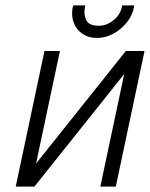

<svg xmlns="http://www.w3.org/2000/svg" viewBox="-20 -688 553 708"><path d="M475 -668H430L429 -661Q423 -633 398 -613Q373 -593 344 -593Q309 -593 298.5 -613Q288 -633 293 -661L295 -668H250L248 -661Q242 -630 252 -604Q262 -578 284.5 -563Q307 -548 337 -548Q369 -548 397.5 -563.5Q426 -579 447 -604.5Q468 -630 474 -661ZM201 -500H144L38 0H107L438 -415L350 0H407L513 -500H444L113 -85Z"/></svg>

Font: Advent Pro
Style: Italic
Weight: 400
Italic angle: -12°
Designer: VivaRado, Andreas Kalpakidis
Foundry: VivaRado, Andreas Kalpakidis
Version: Version 3.000